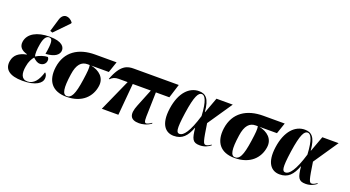

<svg xmlns="http://www.w3.org/2000/svg" viewBox="-55 -1465 3855 2115"><g transform="rotate(20 1872.0 -407.0)"><path d="M364 -602 524 -767 526 -779C483 -836 408 -847 381 -762L336 -612ZM235 10C393 10 456 -46 461 -95C465 -124 456 -152 438 -163C409 -64 361 -2 288 -2C218 -2 200 -64 216 -152C226 -213 247 -248 270 -275C295 -252 319 -232 351 -232C389 -232 416 -256 421 -287C425 -307 420 -322 409 -333C372 -333 316 -315 274 -289C266 -318 267 -369 279 -435C293 -513 319 -541 351 -541C391 -541 397 -492 373 -356C488 -363 523 -405 530 -443C538 -491 503 -550 353 -550C204 -550 107 -493 91 -400C80 -337 116 -300 182 -283L181 -278C99 -262 44 -223 31 -149C13 -49 81 10 235 10Z M749 10C936 10 1031 -99 1048 -224C1063 -325 989 -387 891 -407H1097L1141 -536H890C697 -536 556 -447 529 -258C506 -90 584 10 749 10ZM753 1C701 1 688 -69 713 -239C730 -361 778 -407 847 -407H873C880 -375 876 -330 862 -233C836 -49 804 1 753 1Z M1163 0H1357L1390 -373H1602L1519 -167C1469 -45 1500 10 1601 10C1638 10 1692 0 1741 -36L1738 -45C1722 -31 1689 -15 1676 -15C1650 -15 1652 -58 1655 -145L1661 -373H1819L1870 -536H1343C1270 -536 1192 -521 1123 -336L1129 -333C1155 -361 1186 -373 1225 -373H1330Z M2008 10C2107 10 2158 -47 2199 -154H2201C2214 -28 2229 10 2312 10C2370 10 2409 -12 2439 -35L2435 -43C2412 -26 2392 -16 2375 -16C2346 -16 2338 -43 2307 -248L2503 -536H2312L2245 -354H2242C2230 -508 2182 -549 2104 -549C1993 -549 1893 -455 1865 -257C1838 -65 1911 10 2008 10ZM2062 -32C2025 -32 2011 -62 2041 -270C2072 -481 2105 -529 2144 -529C2179 -529 2214 -478 2223 -300C2163 -98 2106 -32 2062 -32Z M2720 10C2907 10 3002 -99 3019 -224C3034 -325 2960 -387 2862 -407H3068L3112 -536H2861C2668 -536 2527 -447 2500 -258C2477 -90 2555 10 2720 10ZM2724 1C2672 1 2659 -69 2684 -239C2701 -361 2749 -407 2818 -407H2844C2851 -375 2847 -330 2833 -233C2807 -49 2775 1 2724 1Z M3249 10C3348 10 3399 -47 3440 -154H3442C3455 -28 3470 10 3553 10C3611 10 3650 -12 3680 -35L3676 -43C3653 -26 3633 -16 3616 -16C3587 -16 3579 -43 3548 -248L3744 -536H3553L3486 -354H3483C3471 -508 3423 -549 3345 -549C3234 -549 3134 -455 3106 -257C3079 -65 3152 10 3249 10ZM3303 -32C3266 -32 3252 -62 3282 -270C3313 -481 3346 -529 3385 -529C3420 -529 3455 -478 3464 -300C3404 -98 3347 -32 3303 -32Z"/></g></svg>

Font: Noto Serif Display SemiCondensed Black
Style: Italic
Weight: 900
Width: 4
Italic angle: -12°
Designer: Monotype Design Team
Foundry: Monotype Imaging Inc.
Version: Version 2.009